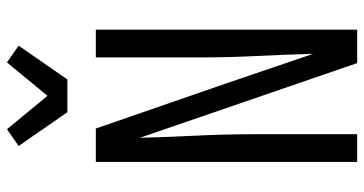

<svg xmlns="http://www.w3.org/2000/svg" viewBox="-262 -762 1025 540"><g transform="rotate(-90 250.0 -492.5)"><path d="M64 0V-735H158L284 -371L368 -124Q366 -204 362 -283Q358 -362 358 -441V-735H436V0H342L132 -611Q134 -531 138 -452Q142 -373 142 -294V0ZM204 -815 109 -952 156 -985 250 -871 344 -985 391 -952 296 -815Z"/></g></svg>

Font: Iosevka
Style: Regular
Weight: 400
Monospace: yes
Designer: Belleve Invis
Foundry: Belleve Invis
Version: Version 33.2.3; ttfautohint (v1.8.4)